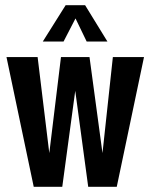

<svg xmlns="http://www.w3.org/2000/svg" viewBox="-20 -720 590 740"><path d="M415 -500H535L430 0H320L270 -370L220 0H110L5 -500H125L170 -130L215 -500H325L375 -130ZM308 -700 394 -560H314L271 -649L225 -560H145L233 -700Z"/></svg>

Font: Gully ECD Medium
Style: Regular
Weight: 500
Width: 2
Designer: jaikishan Patel
Foundry: MagicType
Version: Version 1.000;Glyphs 3.2 (3242)